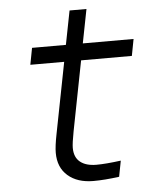

<svg xmlns="http://www.w3.org/2000/svg" viewBox="-57 -882 781 942"><g transform="rotate(-5 333.5 -411.0)"><path d="M278 -160.2Q278 -113.9 306.6 -90.8Q335.3 -67.7 386.7 -67.7Q432.9 -67.7 507.2 -77.5L492.2 0.7Q419.9 10.4 365.2 10.4Q286.5 10.4 239.6 -30.3Q192.7 -71 192.7 -143.2Q192.7 -175.8 204.4 -234.4L272.8 -584.6H106.1L121.7 -666.7H288.4L321 -833.3H404.3L371.7 -666.7H621.7L606.1 -584.6H356.1L289.1 -240.9Q278 -182.9 278 -160.2Z"/></g></svg>

Font: TypoPRO Monoid
Style: Italic
Weight: 400
Width: 4
Italic angle: -11°
Monospace: yes
Version: Version 0.61